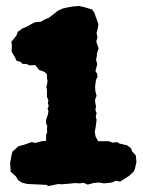

<svg xmlns="http://www.w3.org/2000/svg" viewBox="-20 -615 481 646"><path d="M55 0 42 -8 33 -22 16 -37 14 -66 19 -94 22 -105 42 -123 61 -128 87 -137 99 -134 120 -140 135 -141V-154L136 -164L139 -171L138 -181L139 -192L135 -199V-211L138 -221L141 -229L143 -241L140 -250L144 -258L141 -269L143 -277L138 -289V-302V-312L136 -322L138 -330L140 -342L138 -353V-365L130 -373L111 -380L99 -396L80 -395L68 -400H56L49 -407L35 -411L31 -421L19 -441L20 -464L18 -474L35 -495L40 -508L55 -519L65 -523L97 -540L118 -542L129 -549L144 -555L165 -571L175 -579L190 -586L207 -590L224 -593L245 -595L260 -592L280 -586L290 -583L298 -571L303 -556L311 -534L309 -520L305 -504L308 -489L304 -476L307 -465L312 -453L307 -438L305 -422L303 -415L307 -400L305 -390L301 -376L307 -367L308 -357L303 -346L301 -333L300 -322L301 -307L305 -293L300 -280V-273L303 -257L301 -245L305 -234L302 -223L305 -212L303 -196L301 -182L299 -173L301 -157L310 -140H346L359 -135L374 -137L382 -132L408 -126L420 -117L425 -105L437 -92L439 -70L434 -47L430 -38L414 -23L384 -4L370 -7L357 -1L330 2L313 -1L294 1L275 6L261 0L249 2L232 1L213 3L187 5L177 4L142 11L136 7L72 4Z"/></svg>

Font: Winky Rough
Style: Bold
Weight: 700
Designer: Simon Atzbach
Foundry: typofactur
Version: Version 1.206; ttfautohint (v1.8.4.7-5d5b)